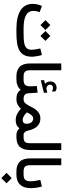

<svg xmlns="http://www.w3.org/2000/svg" viewBox="949 -1661 938 2876"><g transform="rotate(90 1418.0 -223.0)"><path d="M476.1 0H410.2Q233.9 0 136 -61Q38.1 -122.1 38.1 -246.1Q38.1 -282.7 46.9 -317.1Q55.7 -351.6 68.8 -382.3L161.6 -348.1Q153.3 -327.1 148.2 -302.7Q143.1 -278.3 143.1 -254.9Q143.6 -180.7 207.3 -144Q271 -107.4 405.3 -107.4H472.7Q523.9 -107.4 569.6 -109.9Q615.2 -112.3 650.4 -123Q685.5 -133.8 705.6 -158.7Q725.6 -183.6 725.6 -228.5Q725.6 -250 720 -285.9Q714.4 -321.8 706.1 -357.9L804.7 -381.8Q812 -357.4 817.6 -328.6Q823.2 -299.8 826.4 -274.7Q829.6 -249.5 829.6 -235.8Q829.6 -158.7 802.7 -111.8Q775.9 -64.9 727.8 -40.8Q679.7 -16.6 615.5 -8.3Q551.3 0 476.1 0ZM444.8 -434.6 518.6 -508.3 592.8 -434.6 518.6 -359.9ZM281.7 -434.6 355.5 -508.3 429.7 -434.6 355.5 -359.9Z M1134.8 0H1122.6Q1029.8 0 980 -49.3Q930.2 -98.6 930.2 -207.5V-671.9H1032.2V-207Q1032.2 -148.4 1054.9 -127.9Q1077.6 -107.4 1122.6 -107.4H1134.8Z M1470.2 0H1458.5Q1366.7 0 1325.2 -64Q1298.8 -32.2 1260 -16.1Q1221.2 0 1174.3 0H1115.2V-107.4H1174.3Q1229.5 -107.4 1251.2 -129.9Q1272.9 -152.3 1272.9 -203.6Q1272.9 -228 1271.5 -254.4Q1270 -280.8 1268.6 -305.7L1368.2 -317.4L1376.5 -187Q1378.9 -146 1398.7 -126.7Q1418.5 -107.4 1459.5 -107.4H1470.2ZM1234.9 -427.2Q1219.2 -442.9 1209.5 -462.4Q1199.7 -481.9 1199.7 -508.3Q1199.7 -527.3 1205.1 -542.5Q1210.4 -557.6 1219.7 -568.8Q1232.9 -585 1251.7 -593.3Q1270.5 -601.6 1290.5 -601.6Q1311 -601.6 1323.7 -596.7Q1336.4 -591.8 1350.1 -583.5L1350.6 -531.7Q1335.9 -539.6 1324 -543.5Q1312 -547.4 1297.4 -547.4Q1288.6 -547.4 1278.6 -544.7Q1268.6 -542 1260.7 -535.2Q1247.6 -523.4 1247.6 -502Q1248 -486.3 1258.5 -472.2Q1269 -458 1293 -451.2Q1295.4 -450.7 1297.9 -449.7Q1300.3 -448.7 1303.2 -448.7Q1305.7 -448.7 1307.6 -449.2L1369.1 -461.9V-410.6L1181.2 -365.7V-415Z M1608.9 -66.4Q1578.6 -34.2 1544.4 -17.1Q1510.3 0 1471.2 0H1450.7V-107.4H1468.8Q1508.3 -107.4 1533 -140.4Q1557.6 -173.3 1576.2 -212.9Q1609.4 -284.7 1652.6 -321.8Q1695.8 -358.9 1751.5 -358.9Q1803.7 -358.9 1840.3 -336.2Q1877 -313.5 1899.2 -275.6Q1921.4 -237.8 1931.2 -192.4Q1940.4 -147.5 1958 -127.4Q1975.6 -107.4 1999.5 -107.4H2012.7V0H1999Q1971.2 0 1946.3 -11Q1921.4 -22 1902.8 -45.4Q1880.4 -15.6 1850.6 -2.4Q1820.8 10.7 1779.3 10.7Q1731.4 10.7 1690.7 -9Q1649.9 -28.8 1608.9 -66.4ZM1663.1 -158.2Q1692.4 -125 1721.7 -109.4Q1751 -93.8 1775.9 -93.8Q1834 -93.8 1834 -152.3Q1834 -197.8 1812 -224.6Q1790 -251.5 1753.9 -251.5Q1726.6 -251.5 1703.6 -223.6Q1680.7 -195.8 1663.1 -158.2Z M1993.2 0V-107.4H2032.7Q2092.3 -107.4 2108.9 -131.3Q2125.5 -155.3 2125.5 -206.5V-671.9H2227.5V-207Q2227.5 -106.9 2182.1 -53.5Q2136.7 0 2032.2 0Z M2557.1 0H2544.9Q2452.1 0 2402.3 -49.3Q2352.5 -98.6 2352.5 -207.5V-671.9H2454.6V-207Q2454.6 -148.4 2477.3 -127.9Q2500 -107.4 2544.9 -107.4H2557.1Z M2798.3 -212.9Q2798.3 -111.8 2746.8 -55.9Q2695.3 0 2595.7 0H2537.6V-107.4H2595.7Q2649.4 -107.4 2672.4 -130.4Q2695.3 -153.3 2695.3 -211.4Q2695.3 -241.2 2689.5 -282Q2683.6 -322.8 2675.3 -357.9L2773.9 -381.8Q2785.6 -341.8 2792 -296.6Q2798.3 -251.5 2798.3 -212.9ZM2569.3 147.9 2647.5 70.3 2725.6 147.9 2647.5 226.1Z"/></g></svg>

Font: Vazir Medium WOL-UI
Style: Medium-WOL-UI
Weight: 500
Designer: Saber Rastikerdar
Foundry: Saber Rastikerdar
Version: Version 30.1.0